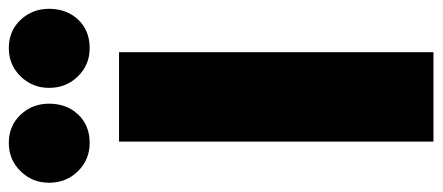

<svg xmlns="http://www.w3.org/2000/svg" viewBox="-360 -682 980 425"><g transform="rotate(-90 129.5 -470.0)"><path d="M226 -696V0H28V-696ZM112 -851Q112 -812 88 -786.5Q64 -761 25 -761Q-12 -761 -37.5 -787Q-63 -813 -63 -851Q-63 -888 -37.5 -914Q-12 -940 25 -940Q63 -940 87.5 -914Q112 -888 112 -851ZM322 -851Q322 -812 298 -786.5Q274 -761 235 -761Q198 -761 172.5 -787Q147 -813 147 -851Q147 -888 172.5 -914Q198 -940 235 -940Q273 -940 297.5 -914Q322 -888 322 -851Z"/></g></svg>

Font: Fira Sans Extra Condensed Black
Style: Regular
Weight: 900
Width: 1
Designer: Carrois Corporate & Edenspiekermann AG
Foundry: Carrois Corporate GbR & Edenspiekermann AG
Version: Version 4.203